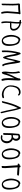

<svg xmlns="http://www.w3.org/2000/svg" viewBox="3165 -3942 822 7192"><g transform="rotate(90 3576.0 -346.0)"><path d="M434.1 -628.9Q312.5 -615.2 173.8 -615.2Q184.1 -512.2 184.1 -408.2Q184.1 -344.7 179.9 -219.2Q175.8 -93.8 175.8 -32.2Q175.8 -16.6 162.1 -5.4Q148.4 5.9 133.8 5.9Q116.2 5.9 116.2 -11.2Q116.2 -75.2 119.6 -203.9Q123 -332.5 123 -396Q123 -532.7 109.9 -642.1Q109.9 -656.2 121.6 -669.2Q133.3 -682.1 148.9 -682.1Q317.9 -682.1 487.8 -702.1Q501.5 -702.1 508.3 -693.1Q515.1 -684.1 515.1 -670.9Q515.1 -648.4 500 -639.2Q500 -638.7 500.5 -637.7Q501 -636.7 501 -636.2Q499 -573.7 483.4 -430.7Q467.8 -287.6 467.8 -210.9Q467.8 -97.7 495.1 -1Q495.1 8.3 484.9 13.7Q474.6 19 460 19Q432.1 19 429.2 2Q402.8 -87.4 402.8 -205.1Q402.8 -280.3 417.7 -422.6Q432.6 -564.9 434.1 -628.9Z M789.1 -349.1Q789.6 -356 793.5 -395.3Q797.4 -434.6 798.6 -448.2Q799.8 -461.9 802.2 -491.9Q804.7 -522 805.4 -544.7Q806.2 -567.4 806.2 -590.8Q806.2 -637.2 804.2 -660.2Q799.8 -660.2 786.6 -664.1Q773.4 -668 762.2 -668Q745.6 -668 735.4 -678.2Q725.1 -688.5 725.1 -701.2Q725.1 -721.2 749 -721.2Q783.7 -721.2 800.8 -719.2Q803.2 -727.1 814 -731.9Q824.7 -736.8 832 -736.8Q848.6 -736.8 856 -714.8Q896.5 -709 935.5 -694.1Q974.6 -679.2 1009.5 -654.8Q1044.4 -630.4 1070.8 -599.4Q1097.2 -568.4 1112.5 -527.3Q1127.9 -486.3 1127.9 -440.9Q1127.9 -379.9 1086.7 -344.5Q1045.4 -309.1 976.1 -309.1Q962.9 -309.1 932.4 -310.1Q901.9 -311 884.8 -311Q863.3 -311 840.8 -308.1Q835.9 -241.2 835.9 -189.9Q835.9 -98.1 851.1 -16.1Q853 -8.3 853 -4.9Q853 4.9 846.7 10Q840.3 15.1 831.1 15.1Q819.3 15.1 807.1 8.3Q794.9 1.5 793 -11.2Q778.8 -83.5 778.8 -164.1Q778.8 -238.8 787.1 -319.8Q778.8 -326.7 778.8 -335Q778.8 -343.3 789.1 -349.1ZM860.8 -661.1Q861.8 -643.1 861.8 -607.9Q861.8 -578.6 860.1 -542.2Q858.4 -505.9 856.9 -487.1Q855.5 -468.3 851.1 -417.7Q846.7 -367.2 846.2 -358.9Q869.1 -361.8 892.1 -361.8Q903.8 -361.8 931.6 -360.8Q959.5 -359.9 975.1 -359.9Q1020.5 -359.9 1041.7 -382.3Q1063 -404.8 1063 -441.9Q1063 -523.9 1005.1 -585Q947.3 -646 860.8 -661.1Z M1287.6 -355Q1287.6 -393.1 1294.4 -437.3Q1301.3 -481.4 1316.4 -527.6Q1331.5 -573.7 1352.5 -611.1Q1373.5 -648.4 1405 -672.1Q1436.5 -695.8 1472.7 -695.8Q1481.4 -695.8 1491.7 -689.7Q1502 -683.6 1507.8 -674.8H1514.6Q1557.1 -673.3 1591.1 -643.1Q1625 -612.8 1644.8 -568.8Q1664.6 -524.9 1677.7 -469.7Q1690.9 -414.6 1695.8 -367.4Q1700.7 -320.3 1700.7 -278.8Q1700.7 -1 1506.8 -1Q1455.6 -1 1413.3 -31.2Q1371.1 -61.5 1344 -111.8Q1316.9 -162.1 1302.2 -224.9Q1287.6 -287.6 1287.6 -355ZM1510.7 -625Q1508.3 -625 1501 -623Q1493.7 -621.1 1488.8 -621.1Q1477.1 -621.1 1465.8 -630.9Q1433.1 -613.3 1409.9 -583Q1386.7 -552.7 1374.5 -514.9Q1362.3 -477.1 1356.9 -439.7Q1351.6 -402.3 1351.6 -361.8Q1351.6 -333 1355.2 -297.6Q1358.9 -262.2 1369.1 -219Q1379.4 -175.8 1394.3 -140.1Q1409.2 -104.5 1434.6 -77.6Q1460 -50.8 1491.7 -44.9Q1636.7 -67.4 1636.7 -284.2Q1636.7 -322.8 1635.5 -351.1Q1634.3 -379.4 1630.4 -416.5Q1626.5 -453.6 1617.9 -481.9Q1609.4 -510.3 1595.9 -538.6Q1582.5 -566.9 1561 -588.9Q1539.6 -610.8 1510.7 -625Z M2457.5 -61Q2462.4 -56.2 2462.4 -49.8Q2462.4 -37.6 2448 -28.3Q2433.6 -19 2417.5 -19Q2403.3 -19 2396.5 -25.9Q2371.1 -70.3 2353.3 -132.1Q2335.4 -193.8 2327.1 -248.5Q2318.8 -303.2 2304.7 -378.2Q2290.5 -453.1 2273.4 -509.8Q2260.7 -460 2244.4 -375.2Q2228 -290.5 2210.9 -219Q2193.8 -147.5 2170.4 -89.8Q2153.8 -49.8 2133.3 -49.8Q2117.7 -49.8 2112.3 -66.9Q2084 -120.6 2064.7 -189.5Q2045.4 -258.3 2037.1 -315.2Q2028.8 -372.1 2014.6 -444.3Q2000.5 -516.6 1983.4 -568.8Q1960.9 -464.4 1947.3 -361.8Q1931.6 -239.7 1931.6 -127.9Q1931.6 -112.3 1933.6 -81.3Q1935.5 -50.3 1935.5 -35.2Q1935.5 -23.4 1921.4 -12.2Q1907.2 -1 1893.6 -1Q1875.5 -1 1872.6 -20Q1870.6 -50.8 1870.6 -111.8Q1870.6 -247.1 1886.7 -369.1Q1910.6 -540.5 1946.3 -658.2Q1946.3 -674.3 1961.2 -690.7Q1976.1 -707 1990.7 -707Q2011.7 -707 2011.7 -686Q2035.2 -639.6 2051 -584.2Q2066.9 -528.8 2075.4 -475.3Q2084 -421.9 2091.8 -369.1Q2099.6 -316.4 2112.1 -259.3Q2124.5 -202.1 2142.6 -155.8Q2162.6 -221.2 2194.3 -384Q2226.1 -546.9 2257.3 -631.8Q2256.3 -634.8 2256.3 -640.1Q2256.3 -657.2 2269.8 -675.5Q2283.2 -693.8 2298.3 -693.8Q2316.9 -693.8 2332.5 -631.1Q2348.1 -568.4 2359.9 -477.8Q2371.6 -387.2 2384.3 -295.7Q2397 -204.1 2415.8 -136.2Q2434.6 -68.4 2457.5 -61Z M2913.6 -621.1V-657.2Q2913.6 -668.5 2934.3 -686.3Q2955.1 -704.1 2967.3 -704.1Q2981.4 -704.1 2988.5 -685.5Q2995.6 -667 2995.6 -637.2Q2995.6 -570.3 2986.6 -436.5Q2977.5 -302.7 2977.5 -237.8Q2977.5 -179.2 2985.1 -133.1Q2992.7 -86.9 3000 -59.8Q3007.3 -32.7 3007.3 -21Q3007.3 -7.8 2994.9 2.2Q2982.4 12.2 2967.3 12.2Q2956.1 12.2 2947 1Q2938 -10.3 2931.9 -31.2Q2925.8 -52.2 2921.1 -75.4Q2916.5 -98.6 2913.8 -129.9Q2911.1 -161.1 2909.4 -184.8Q2907.7 -208.5 2907.2 -238.5Q2906.7 -268.6 2906.5 -281.5Q2906.2 -294.4 2906.2 -311Q2906.2 -404.8 2912.6 -479Q2817.9 -275.9 2797.4 -200.2Q2791 -188 2781.7 -151.6Q2772.5 -115.2 2764.2 -84.5Q2755.9 -53.7 2738.5 -28.3Q2721.2 -2.9 2698.2 -2.9Q2689 -2.9 2682.1 -10.3Q2675.3 -17.6 2671.4 -32Q2667.5 -46.4 2665 -59.3Q2662.6 -72.3 2661.9 -93Q2661.1 -113.8 2660.9 -123.5Q2660.6 -133.3 2660.6 -150.9Q2679.7 -314.5 2679.7 -413.1Q2679.7 -530.8 2652.3 -634.8Q2652.3 -648.9 2667 -665.5Q2681.6 -682.1 2694.3 -682.1Q2707.5 -682.1 2710.4 -663.1Q2735.4 -544.9 2735.4 -418.9Q2735.4 -287.6 2722.7 -165Q2752.4 -255.9 2768.3 -298.8Q2784.2 -341.8 2805.7 -389.2Q2834 -441.9 2847.4 -467.5Q2860.8 -493.2 2881.1 -538.3Q2901.4 -583.5 2913.6 -621.1Z M3435.1 -707Q3456.1 -707 3482.9 -699.7Q3509.8 -692.4 3533.4 -674.6Q3557.1 -656.7 3557.1 -633.8Q3557.1 -621.6 3551.3 -613.3Q3545.4 -605 3537.1 -605Q3531.7 -605 3521 -615.2Q3510.3 -625.5 3491.7 -635.7Q3473.1 -646 3449.2 -646Q3397.5 -646 3357.2 -625.5Q3316.9 -605 3292.7 -572.8Q3268.6 -540.5 3252.4 -494.6Q3236.3 -448.7 3230 -404.5Q3223.6 -360.4 3222.2 -309.1Q3226.6 -254.4 3253.4 -208.5Q3280.3 -162.6 3321.5 -132.1Q3362.8 -101.6 3414.8 -84.7Q3466.8 -67.9 3522 -67.9Q3541 -67.9 3578.1 -77.9Q3615.2 -87.9 3632.3 -87.9Q3643.1 -87.9 3650.6 -77.6Q3658.2 -67.4 3658.2 -55.2Q3658.2 -35.2 3642.1 -29.8Q3587.4 -3.9 3525.4 -3.9Q3460.4 -3.9 3397.7 -28.1Q3335 -52.2 3286.1 -94.2Q3237.3 -136.2 3207.3 -197.8Q3177.2 -259.3 3177.2 -329.1Q3177.2 -382.3 3183.8 -431.6Q3190.4 -481 3208.5 -532.5Q3226.6 -584 3254.6 -621.6Q3282.7 -659.2 3329.1 -683.1Q3375.5 -707 3435.1 -707Z M3832.5 -35.2Q3829.6 -22.5 3816.2 -14.2Q3802.7 -5.9 3788.6 -5.9Q3767.6 -5.9 3767.6 -21Q3767.6 -22.9 3769.5 -28.8Q3814 -226.1 3864.7 -384.3Q3915.5 -542.5 3990.7 -679.2Q3992.2 -681.2 3998.3 -693.8Q4004.4 -706.5 4011.2 -713.9Q4018.1 -721.2 4026.9 -721.2Q4032.7 -721.2 4038.3 -716.8Q4043.9 -712.4 4046.9 -706.1Q4084.5 -608.9 4112.3 -486.1Q4140.1 -363.3 4166.7 -227.5Q4193.4 -91.8 4219.7 -1Q4221.7 2.9 4221.7 11.2Q4221.7 24.4 4212.6 34.7Q4203.6 44.9 4192.9 44.9Q4177.2 44.9 4171.9 25.9Q4145.5 -59.6 4122.3 -174.8Q4099.1 -290 4076.2 -403.8Q4053.2 -517.6 4025.9 -603Q3998.5 -551.8 3973.4 -491.7Q3948.2 -431.6 3931.4 -384Q3914.6 -336.4 3893.8 -264.6Q3873 -192.9 3862.8 -153.8Q3852.5 -114.7 3832.5 -35.2Z M4361.3 -355Q4361.3 -393.1 4368.2 -437.3Q4375 -481.4 4390.1 -527.6Q4405.3 -573.7 4426.3 -611.1Q4447.3 -648.4 4478.8 -672.1Q4510.3 -695.8 4546.4 -695.8Q4555.2 -695.8 4565.4 -689.7Q4575.7 -683.6 4581.5 -674.8H4588.4Q4630.9 -673.3 4664.8 -643.1Q4698.7 -612.8 4718.5 -568.8Q4738.3 -524.9 4751.5 -469.7Q4764.6 -414.6 4769.5 -367.4Q4774.4 -320.3 4774.4 -278.8Q4774.4 -1 4580.6 -1Q4529.3 -1 4487.1 -31.2Q4444.8 -61.5 4417.7 -111.8Q4390.6 -162.1 4376 -224.9Q4361.3 -287.6 4361.3 -355ZM4584.5 -625Q4582 -625 4574.7 -623Q4567.4 -621.1 4562.5 -621.1Q4550.8 -621.1 4539.6 -630.9Q4506.8 -613.3 4483.6 -583Q4460.4 -552.7 4448.2 -514.9Q4436 -477.1 4430.7 -439.7Q4425.3 -402.3 4425.3 -361.8Q4425.3 -333 4429 -297.6Q4432.6 -262.2 4442.9 -219Q4453.1 -175.8 4468 -140.1Q4482.9 -104.5 4508.3 -77.6Q4533.7 -50.8 4565.4 -44.9Q4710.4 -67.4 4710.4 -284.2Q4710.4 -322.8 4709.2 -351.1Q4708 -379.4 4704.1 -416.5Q4700.2 -453.6 4691.7 -481.9Q4683.1 -510.3 4669.7 -538.6Q4656.2 -566.9 4634.8 -588.9Q4613.3 -610.8 4584.5 -625Z M4994.1 -636.2Q4994.1 -649.4 5009 -660.6Q5023.9 -671.9 5044.9 -678.5Q5065.9 -685.1 5085.2 -688.5Q5104.5 -691.9 5117.2 -691.9Q5177.7 -691.9 5215.8 -647.7Q5253.9 -603.5 5255.4 -539.1Q5251 -464.8 5201.2 -415Q5267.1 -389.6 5306.6 -328.4Q5346.2 -267.1 5346.2 -194.8Q5346.2 -148.9 5332.8 -107.9Q5319.3 -66.9 5293.7 -34.4Q5268.1 -2 5227.1 17.1Q5186 36.1 5135.3 36.1Q5096.7 36.1 5061 24.9Q5041 22 5041 7.8Q5041 -8.3 5057.9 -18.3Q5074.7 -28.3 5091.3 -25.9Q5119.6 -17.1 5144 -17.1Q5177.2 -17.1 5202.6 -33Q5228 -48.8 5242.2 -75.4Q5256.3 -102.1 5263.2 -133.1Q5270 -164.1 5270 -198.2Q5270 -272.5 5220.9 -321.3Q5171.9 -370.1 5103 -370.1Q5073.2 -370.1 5039.1 -357.9Q5038.6 -333.5 5035.4 -235.8Q5032.2 -138.2 5032.2 -85.9Q5032.2 -70.3 5019.3 -60.1Q5006.3 -49.8 4991.2 -49.8Q4980 -49.8 4972.2 -57.1Q4964.4 -64.5 4964.4 -78.1Q4964.4 -395 4994.1 -636.2ZM5053.2 -616.2Q5042.5 -535.6 5042.5 -419.9Q5055.7 -417 5073.2 -417Q5120.1 -417 5150.1 -446.5Q5180.2 -476.1 5180.2 -530.8Q5180.2 -569.8 5159.4 -598.4Q5138.7 -627 5099.1 -627Q5075.7 -627 5053.2 -616.2Z M5535.6 -355Q5535.6 -393.1 5542.5 -437.3Q5549.3 -481.4 5564.5 -527.6Q5579.6 -573.7 5600.6 -611.1Q5621.6 -648.4 5653.1 -672.1Q5684.6 -695.8 5720.7 -695.8Q5729.5 -695.8 5739.7 -689.7Q5750 -683.6 5755.9 -674.8H5762.7Q5805.2 -673.3 5839.1 -643.1Q5873 -612.8 5892.8 -568.8Q5912.6 -524.9 5925.8 -469.7Q5939 -414.6 5943.8 -367.4Q5948.7 -320.3 5948.7 -278.8Q5948.7 -1 5754.9 -1Q5703.6 -1 5661.4 -31.2Q5619.1 -61.5 5592 -111.8Q5564.9 -162.1 5550.3 -224.9Q5535.6 -287.6 5535.6 -355ZM5758.8 -625Q5756.3 -625 5749 -623Q5741.7 -621.1 5736.8 -621.1Q5725.1 -621.1 5713.9 -630.9Q5681.2 -613.3 5658 -583Q5634.8 -552.7 5622.6 -514.9Q5610.4 -477.1 5605 -439.7Q5599.6 -402.3 5599.6 -361.8Q5599.6 -333 5603.3 -297.6Q5606.9 -262.2 5617.2 -219Q5627.4 -175.8 5642.3 -140.1Q5657.2 -104.5 5682.6 -77.6Q5708 -50.8 5739.7 -44.9Q5884.8 -67.4 5884.8 -284.2Q5884.8 -322.8 5883.5 -351.1Q5882.3 -379.4 5878.4 -416.5Q5874.5 -453.6 5866 -481.9Q5857.4 -510.3 5844 -538.6Q5830.6 -566.9 5809.1 -588.9Q5787.6 -610.8 5758.8 -625Z M6128.4 -599.1Q6108.4 -599.1 6108.4 -620.1Q6108.4 -636.2 6120.8 -652.1Q6133.3 -668 6150.4 -668H6172.4Q6172.4 -683.6 6185.3 -694.3Q6198.2 -705.1 6215.3 -705.1Q6230.5 -705.1 6240 -695.6Q6249.5 -686 6249.5 -665Q6261.7 -659.7 6341.6 -658.2Q6421.4 -656.7 6490.5 -650.1Q6559.6 -643.6 6559.6 -625Q6559.6 -608.9 6546.6 -592.5Q6533.7 -576.2 6516.6 -576.2Q6476.6 -576.2 6433.6 -578.9Q6390.6 -581.5 6330.8 -586.9Q6271 -592.3 6246.6 -594.2Q6247.6 -518.1 6262.5 -362.8Q6277.3 -207.5 6277.3 -127.9Q6277.3 -83 6272.5 -25.9Q6269.5 -11.7 6255.9 -3.9Q6242.2 3.9 6225.6 3.9Q6196.8 3.9 6196.8 -14.2Q6196.8 -29.3 6199.7 -63.7Q6202.6 -98.1 6202.6 -119.1Q6202.6 -199.7 6186.5 -358.6Q6170.4 -517.6 6170.4 -598.1Q6156.2 -599.1 6128.4 -599.1Z M6668.9 -355Q6668.9 -393.1 6675.8 -437.3Q6682.6 -481.4 6697.8 -527.6Q6712.9 -573.7 6733.9 -611.1Q6754.9 -648.4 6786.4 -672.1Q6817.9 -695.8 6854 -695.8Q6862.8 -695.8 6873 -689.7Q6883.3 -683.6 6889.2 -674.8H6896Q6938.5 -673.3 6972.4 -643.1Q7006.3 -612.8 7026.1 -568.8Q7045.9 -524.9 7059.1 -469.7Q7072.3 -414.6 7077.1 -367.4Q7082 -320.3 7082 -278.8Q7082 -1 6888.2 -1Q6836.9 -1 6794.7 -31.2Q6752.4 -61.5 6725.3 -111.8Q6698.2 -162.1 6683.6 -224.9Q6668.9 -287.6 6668.9 -355ZM6892.1 -625Q6889.6 -625 6882.3 -623Q6875 -621.1 6870.1 -621.1Q6858.4 -621.1 6847.2 -630.9Q6814.5 -613.3 6791.3 -583Q6768.1 -552.7 6755.9 -514.9Q6743.7 -477.1 6738.3 -439.7Q6732.9 -402.3 6732.9 -361.8Q6732.9 -333 6736.6 -297.6Q6740.2 -262.2 6750.5 -219Q6760.7 -175.8 6775.6 -140.1Q6790.5 -104.5 6815.9 -77.6Q6841.3 -50.8 6873 -44.9Q7018.1 -67.4 7018.1 -284.2Q7018.1 -322.8 7016.8 -351.1Q7015.6 -379.4 7011.7 -416.5Q7007.8 -453.6 6999.3 -481.9Q6990.7 -510.3 6977.3 -538.6Q6963.9 -566.9 6942.4 -588.9Q6920.9 -610.8 6892.1 -625Z"/></g></svg>

Font: Zhizn
Style: Regular
Weight: 400
Designer: Peter Zharnov
Foundry: Peter Zharnov
Version: Version 1.000